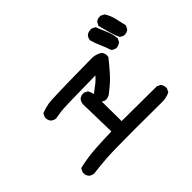

<svg xmlns="http://www.w3.org/2000/svg" viewBox="-130 -1006 1261 1261"><g transform="rotate(-45 500.0 -375.5)"><path d="M129.9 -23.4Q111.3 -25.9 97.2 -37.6L96.7 -38.1L95.7 -39.1Q81.5 -56.6 84 -82V-84L85 -85.4L94.7 -105L96.7 -108.9L101.1 -109.9Q176.3 -127.9 256.8 -132.8Q293.9 -135.3 331.8 -136.7Q369.6 -138.2 407.2 -139.2L401.4 -399.4V-399.9V-400.4Q402.3 -406.7 404.1 -412.4Q405.8 -418 408.7 -423.1Q411.6 -428.2 415.5 -433.1L416 -433.6L416.5 -434.1Q433.1 -448.7 459 -446.3H460.9L462.4 -445.3L481.9 -435.5L484.4 -434.1L485.8 -431.6Q504.9 -397.9 501 -356L502.9 -139.6L826.2 -137.7H828.6L830.6 -136.7L850.1 -127L852.1 -126L853 -124.5Q860.4 -116.2 863.3 -105.5Q866.2 -94.7 865.2 -82V-80.1L864.3 -78.6L854.5 -59.1L853 -56.2L849.6 -54.7Q833 -46.9 814.9 -43.2Q796.9 -39.6 777.3 -40Q741.2 -41 532.2 -41Q323.7 -41 258.8 -36.1Q194.3 -31.2 131.8 -23.4H130.9ZM520 -312.5 500.5 -322.3 498.5 -323.2 497.6 -324.7Q482.9 -341.3 485.4 -367.2V-369.1L486.3 -370.6L496.1 -390.1L497.1 -392.1L499 -393.6Q528.3 -415 556.6 -437.5Q576.2 -453.1 592.8 -473.6Q290 -469.7 265.1 -464.8Q237.8 -460 212.4 -456.1H210.9H210Q200.7 -457 192.4 -460.7Q184.1 -464.4 177.2 -470.2L176.8 -470.7L176.3 -471.2Q161.6 -487.8 164.1 -513.7V-515.6L165 -517.1L174.8 -536.6L176.8 -540L180.2 -541.5Q212.4 -553.2 246.8 -559.8Q281.2 -566.4 647 -570.3Q691.4 -572.3 725.1 -550.3L726.1 -549.3L727.1 -548.3Q743.7 -529.3 739.3 -501.5L738.8 -499L737.3 -496.6Q664.6 -406.2 632.3 -377.4Q624.5 -370.6 616.7 -363.5Q608.9 -356.4 600.8 -350.1Q592.8 -343.8 585 -337.4Q577.1 -331.1 569.8 -325.2Q560.1 -317.4 548.6 -314Q537.1 -310.5 523.4 -311.5H522ZM819.3 -502.9Q814.5 -503.4 810.1 -504.6Q805.7 -505.9 801.8 -507.6Q797.9 -509.3 793.9 -511.7Q790 -514.2 786.6 -517.1L784.7 -518.6L783.7 -521.5Q772 -557.1 757.3 -589.8Q749.5 -606.4 743.2 -624Q736.8 -641.6 731.9 -659.7L731.4 -661.6V-663.1Q732.4 -672.4 736.1 -680.7Q739.7 -689 745.6 -695.8L746.1 -696.8L747.1 -697.3Q766.6 -711.4 792 -709H793.9L795.4 -708L814.9 -698.2L818.4 -696.3L819.8 -692.9Q833 -658.2 848.6 -623Q865.2 -586.4 869.1 -544.9V-542L868.2 -539.6L858.4 -520L857.4 -518.1L855.5 -516.6Q852.1 -514.2 848.9 -512.5Q845.7 -510.7 842.3 -509Q838.9 -507.3 835.4 -506.1Q832 -504.9 828.6 -504.2Q825.2 -503.4 821.3 -502.9H820.3ZM907.7 -527.3 888.2 -537.1 885.3 -538.6 883.8 -542Q875.5 -559.1 869.1 -577.1Q862.8 -595.2 857.9 -613.8Q848.1 -649.9 838.4 -685.1L837.4 -688.5L838.9 -691.9L848.6 -711.4L849.6 -713.4L851.1 -714.4Q867.7 -729 893.6 -726.6H895.5L897 -725.6L916.5 -715.8L918.9 -714.4L920.4 -712.4Q940.9 -679.7 949.7 -642.1Q959 -605.5 966.8 -568.4L967.3 -565.4L965.8 -562L956.1 -541.5L955.1 -540L953.6 -538.6Q937 -523.9 911.1 -526.4H909.2Z"/></g></svg>

Font: NaikaiFont
Style: Bold
Weight: 700
Version: Version 1.89